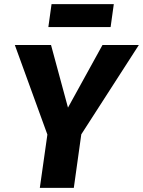

<svg xmlns="http://www.w3.org/2000/svg" viewBox="-20 -912 694 932"><path d="M477.5 -693.6H654L374.6 -259.8L338.3 0H173.3L210 -258.8L52 -693.6H227.7L310 -389.6ZM532.4 -891.9 516.9 -780.6H214.7L230.2 -891.9Z"/></svg>

Font: Fira Sans Variable
Style: Italic
Weight: 397
Italic angle: -8°
Designer: Carrois Corporate & Edenspiekermann AG
Foundry: Carrois Corporate GbR & Edenspiekermann AG
Version: Version 4.202